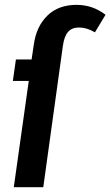

<svg xmlns="http://www.w3.org/2000/svg" viewBox="-20 -775 457 795"><path d="M296.9 -754.9Q363.8 -754.9 417 -713.9L373 -641.1Q339.8 -661.1 307.1 -661.1Q277.3 -661.1 261.5 -642.6Q245.6 -624 240.2 -584L159.2 0H37.1L99.1 -439.9H33.2L45.9 -528.8H110.8L120.1 -590.8Q130.4 -665.5 176 -710.2Q221.7 -754.9 296.9 -754.9Z"/></svg>

Font: Fira Sans Compressed Medium
Style: Italic
Weight: 500
Width: 3
Italic angle: -8°
Designer: Carrois Corporate & Edenspiekermann AG
Foundry: Carrois Corporate GbR & Edenspiekermann AG
Version: Version 4.203;PS 004.203;hotconv 1.0.88;makeotf.lib2.5.64775